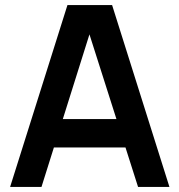

<svg xmlns="http://www.w3.org/2000/svg" viewBox="-20 -740 710 760"><path d="M247 -720H423.7L650.7 0H526.5L320.7 -646H347.3L144.2 0H20ZM146.7 -268.7H524.7V-156.2H146.7Z"/></svg>

Font: Tap Sans
Style: Regular
Weight: 400
Designer: Tap Payments
Foundry: Tap Payments
Version: Version 1.001;Glyphs 3.1.2 (3151)